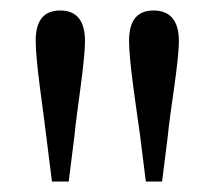

<svg xmlns="http://www.w3.org/2000/svg" viewBox="-20 -823 407 366"><path d="M95 -803C65 -803 48 -786 48 -745C48 -704 63 -609 68 -565L79 -477H111L122 -565C126 -609 142 -704 142 -745C142 -786 124 -803 95 -803ZM273 -803C243 -803 226 -786 226 -745C226 -704 241 -609 247 -565L258 -477H289L300 -565C304 -609 321 -704 321 -745C321 -786 302 -803 273 -803Z"/></svg>

Font: Source Han Serif
Style: Regular
Weight: 400
Designer: Ryoko NISHIZUKA 西塚涼子 (kana & ideographs); Frank Grießhammer (Latin, Greek & Cyrillic); Wenlong ZHANG 张文龙 (bopomofo); San
Foundry: Adobe Systems Incorporated
Version: Version 1.001;PS 1.001;hotconv 16.6.54;makeotf.lib2.5.65590